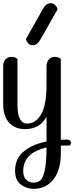

<svg xmlns="http://www.w3.org/2000/svg" viewBox="-20 -810 527 1209"><path d="M273 -281V-391Q273 -421 288 -436.5Q303 -452 325 -452Q337 -452 346.5 -448.5Q356 -445 360 -442L363 -438V70Q375 69 400 69Q427 69 427 91L421 106Q383 106 363 107V157Q363 260 316.5 319.5Q270 379 192 379Q146 379 110.5 351.5Q75 324 75 265Q75 189 129 144Q183 99 273 81V-75Q231 3 138 3Q74 3 37 -38Q0 -79 0 -156V-391Q0 -421 15 -436.5Q30 -452 52 -452Q64 -452 73.5 -448.5Q83 -445 86 -442L90 -438V-151Q90 -32 150 -32Q204 -32 238.5 -89Q273 -146 273 -281ZM273 119Q126 152 126 268Q126 303 145 321.5Q164 340 190 340Q218 340 235 324.5Q252 309 262.5 259Q273 209 273 119ZM343 -752 232 -557Q213 -525 185 -525Q171 -525 160.5 -534.5Q150 -544 147 -554L143 -563L252 -757Q271 -790 300 -790Q314 -790 324.5 -780.5Q335 -771 339 -762Z"/></svg>

Font: Sofia
Style: Regular
Weight: 400
Designer: Paula Nazal and Daniel Hernndez
Foundry: Paula Nazal, Daniel Hernndez
Version: Version 1.001